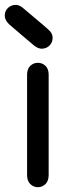

<svg xmlns="http://www.w3.org/2000/svg" viewBox="-43 -770 294 801"><path d="M70 -40Q70 -15 83.5 -2Q97 11 115 11Q133 11 146.5 -2Q160 -15 160 -40Q160 -63 160 -83Q160 -103 160 -122.5Q160 -142 160 -165Q160 -188 160 -218.5Q160 -249 160 -279.5Q160 -310 160 -333Q160 -356 160 -374.5Q160 -393 160 -412.5Q160 -432 160 -458Q160 -483 146.5 -495.5Q133 -508 115 -508Q97 -508 83.5 -495.5Q70 -483 70 -458Q70 -433 70 -412Q70 -391 70 -371.5Q70 -352 70 -333Q70 -299 70 -274Q70 -249 70 -224Q70 -199 70 -165Q70 -146 70 -125.5Q70 -105 70 -83.5Q70 -62 70 -40ZM98 -581Q117 -565 135.5 -567Q154 -569 165.5 -582Q177 -595 176.5 -614Q176 -633 156 -649Q144 -660 131.5 -670.5Q119 -681 106.5 -691.5Q94 -702 81 -713Q68 -724 55 -735Q36 -752 17.5 -749.5Q-1 -747 -12.5 -734Q-24 -721 -23 -702.5Q-22 -684 -3 -667Q9 -657 21.5 -646Q34 -635 46.5 -624.5Q59 -614 72 -603Q85 -592 98 -581Z"/></svg>

Font: Tilt Neon
Style: Regular
Weight: 400
Designer: Andy Clymer
Foundry: Andy Clymer
Version: Version 1.000